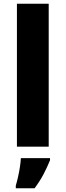

<svg xmlns="http://www.w3.org/2000/svg" viewBox="-20 -780 349 1021"><path d="M239 0H70V-760H239ZM246 72Q231 109 212 145.5Q193 182 164 221H64V207Q70 187 76 160.5Q82 134 86 107.5Q90 81 91 61H246Z"/></svg>

Font: Noto Sans Lao Looped ExtraBold
Style: Regular
Weight: 800
Designer: Mark Frömberg, Ben Mitchell
Foundry: The Fontpad Ltd
Version: Version 1.002; ttfautohint (v1.8.4.7-5d5b)